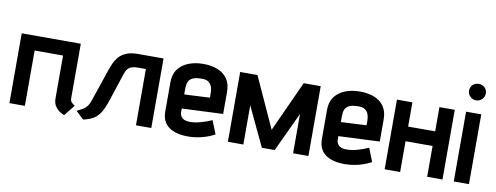

<svg xmlns="http://www.w3.org/2000/svg" viewBox="-61 -1021 3507 1357"><g transform="rotate(10 1692.5 -343.0)"><path d="M464 -109V-501H40V0H151V-397H355V-89Q355 -58 367.5 -37.5Q380 -17 396 -5.5Q412 6 424 11.5Q436 17 435 17L498 -62Q484 -70 474 -80.5Q464 -91 464 -109Z M874 -500Q824 -500 791 -486Q758 -472 738.5 -449Q719 -426 707.5 -400Q696 -374 688 -350L612 -126Q601 -92 587 -75Q573 -58 556 -49Q539 -40 517 -29L573 24Q618 14 646.5 -3.5Q675 -21 695 -53.5Q715 -86 733 -141L799 -342Q807 -367 819 -380.5Q831 -394 849 -399.5Q867 -405 892 -405H948V-1H1058V-500Z M1246 -149V-174L1541 -187V-346Q1541 -402 1516 -438.5Q1491 -475 1446.5 -493Q1402 -511 1343 -511Q1284 -511 1237 -492.5Q1190 -474 1162.5 -437Q1135 -400 1135 -343V-133Q1135 -95 1148.5 -67Q1162 -39 1187 -21.5Q1212 -4 1246.5 4.5Q1281 13 1321 13Q1374 13 1424 0Q1474 -13 1513 -35L1475 -131Q1435 -113 1394.5 -102Q1354 -91 1319 -91Q1301 -91 1287 -95Q1273 -99 1264.5 -106.5Q1256 -114 1251 -124.5Q1246 -135 1246 -149ZM1429 -316V-284L1246 -275V-317Q1246 -345 1253.5 -364Q1261 -383 1281.5 -394Q1302 -405 1342 -406Q1379 -408 1397.5 -394.5Q1416 -381 1422.5 -360Q1429 -339 1429 -316Z M2064 -500 1898 -136 1732 -500H1608V1H1719V-280L1852 1H1944L2076 -281V1H2186V-500Z M2370 -149V-174L2665 -187V-346Q2665 -402 2640 -438.5Q2615 -475 2570.5 -493Q2526 -511 2467 -511Q2408 -511 2361 -492.5Q2314 -474 2286.5 -437Q2259 -400 2259 -343V-133Q2259 -95 2272.5 -67Q2286 -39 2311 -21.5Q2336 -4 2370.5 4.5Q2405 13 2445 13Q2498 13 2548 0Q2598 -13 2637 -35L2599 -131Q2559 -113 2518.5 -102Q2478 -91 2443 -91Q2425 -91 2411 -95Q2397 -99 2388.5 -106.5Q2380 -114 2375 -124.5Q2370 -135 2370 -149ZM2553 -316V-284L2370 -275V-317Q2370 -345 2377.5 -364Q2385 -383 2405.5 -394Q2426 -405 2466 -406Q2503 -408 2521.5 -394.5Q2540 -381 2546.5 -360Q2553 -339 2553 -316Z M3038 -326H2844V-500H2733V0H2844V-221H3038V0H3148V-500H3038Z M3229 0H3338V-501H3229ZM3284 -710Q3259 -710 3241.5 -694Q3224 -678 3224 -652Q3224 -627 3241.5 -609.5Q3259 -592 3284 -592Q3309 -592 3326.5 -609.5Q3344 -627 3344 -652Q3344 -678 3326.5 -694Q3309 -710 3284 -710Z"/></g></svg>

Font: Advent Pro Expanded
Style: Bold
Weight: 700
Width: 7
Designer: VivaRado, Andreas Kalpakidis
Foundry: VivaRado, Andreas Kalpakidis
Version: Version 3.000